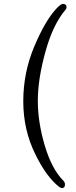

<svg xmlns="http://www.w3.org/2000/svg" viewBox="-20 -811 390 990"><path d="M315 140Q315 159 299 159Q291 159 268 138Q211 85 162 -16Q100 -141 100 -288.5Q100 -436 156 -569.5Q212 -703 270 -766Q294 -791 304 -791Q323 -791 323 -774Q323 -766 318 -761Q253 -685 214 -543.5Q175 -402 175 -291.5Q175 -181 211 -60Q247 61 307 121Q315 129 315 140Z"/></svg>

Font: LXGW WenKai Lite
Style: Regular
Weight: 400
Designer: LXGW / Fontworks Inc.
Foundry: LXGW / Fontworks Inc.
Version: Version 1.511; March 25, 2025